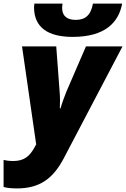

<svg xmlns="http://www.w3.org/2000/svg" viewBox="-83 -812 704 1072"><path d="M323 -606C505 -606 580 -688 599 -792H436C424 -725 391 -701 340 -701C295 -701 264 -720 264 -767C264 -774 265 -784 266 -792H109C108 -787 107 -776 107 -772C107 -660 183 -606 323 -606ZM12 240C139 240 214 185 274 70L601 -553H397L288 -301C279 -278 263 -237 255 -207H251C252 -236 253 -265 250 -299L231 -553H40L119 -6L108 14C80 64 48 87 -10 87C-32 87 -51 84 -63 81V232C-49 236 -26 240 12 240Z"/></svg>

Font: Noto Sans UI Black
Style: Italic
Weight: 900
Italic angle: -372°
Designer: Monotype Design Team
Foundry: Monotype Imaging Inc.
Version: Version 1.901